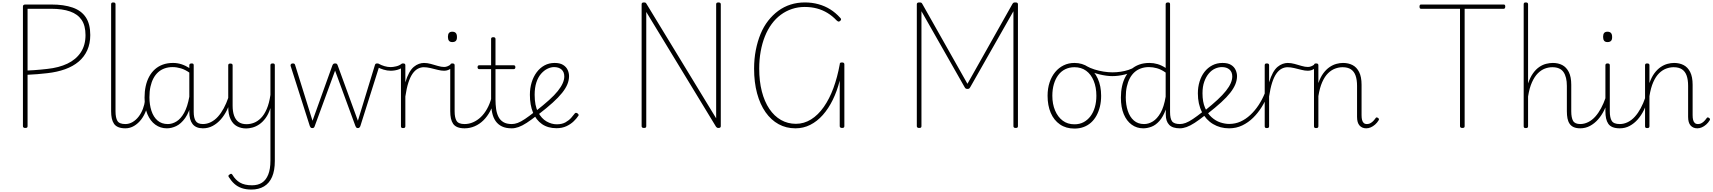

<svg xmlns="http://www.w3.org/2000/svg" viewBox="-20 -1035 14039 1574"><path d="M187 14Q168 14 168 -1V-982Q168 -990 173 -994Q178 -998 188 -998H400Q504 -998 575.5 -973Q647 -948 683.5 -893Q720 -838 720 -748Q720 -678 695.5 -623.5Q671 -569 625 -530Q579 -491 513.5 -467.5Q448 -444 367 -435Q327 -430 286.5 -427Q246 -424 206 -422V-1Q206 7 202 10.5Q198 14 187 14ZM206 -457Q233 -458 260.5 -460Q288 -462 315 -464.5Q342 -467 367 -470Q463 -480 533 -513.5Q603 -547 642 -605.5Q681 -664 681 -747Q681 -825 649 -872Q617 -919 554.5 -941Q492 -963 400 -963H206Z M1008 17Q974 17 950.5 7.5Q927 -2 914.5 -20.5Q902 -39 896.5 -64.5Q891 -90 891 -123V-1000Q891 -1008 895 -1011.5Q899 -1015 908 -1015Q918 -1015 922.5 -1011.5Q927 -1008 927 -1000V-123Q927 -70 942.5 -44Q958 -18 1008 -18Q1015 -18 1018.5 -12.5Q1022 -7 1022 -0.5Q1022 6 1019 11.5Q1016 17 1008 17Z M1007 17Q998 17 993 11.5Q988 6 988 -0.5Q988 -7 993 -12.5Q998 -18 1007 -18Q1039 -18 1067 -34.5Q1095 -51 1116.5 -79Q1138 -107 1151.5 -142.5Q1165 -178 1169 -215Q1170 -225 1176.5 -227.5Q1183 -230 1189 -226.5Q1195 -223 1195 -213Q1192 -171 1177.5 -130Q1163 -89 1138 -56Q1113 -23 1079.5 -3Q1046 17 1007 17Z M1348 17Q1295 17 1253.5 -13Q1212 -43 1188.5 -99Q1165 -155 1165 -235Q1165 -285 1174.5 -328.5Q1184 -372 1203 -407Q1222 -442 1250 -467Q1278 -492 1315 -505.5Q1352 -519 1399 -519Q1435 -519 1468.5 -508Q1502 -497 1538 -474V-436Q1499 -464 1463.5 -474.5Q1428 -485 1395 -485Q1360 -485 1330 -474.5Q1300 -464 1277 -443.5Q1254 -423 1238 -393Q1222 -363 1213.5 -324.5Q1205 -286 1205 -238Q1205 -177 1221.5 -126.5Q1238 -76 1271.5 -47Q1305 -18 1356 -18Q1392 -18 1427 -39.5Q1462 -61 1489.5 -110Q1517 -159 1532 -242L1552 -201Q1532 -115 1498 -67.5Q1464 -20 1425 -1.5Q1386 17 1348 17ZM1645 17Q1615 17 1593.5 8Q1572 -1 1558.5 -18.5Q1545 -36 1538.5 -60.5Q1532 -85 1532 -117V-500Q1532 -508 1537 -511.5Q1542 -515 1551 -515Q1561 -515 1564.5 -511.5Q1568 -508 1568 -500V-118Q1568 -69 1584 -43.5Q1600 -18 1645 -18Q1651 -18 1655 -12.5Q1659 -7 1659 -0.5Q1659 6 1656 11.5Q1653 17 1645 17Z M1642 17Q1633 17 1628 11.5Q1623 6 1623 -0.5Q1623 -7 1628 -12.5Q1633 -18 1642 -18Q1677 -18 1709 -34Q1741 -50 1767 -79Q1793 -108 1814.5 -148Q1836 -188 1852 -235Q1854 -244 1861.5 -244.5Q1869 -245 1874 -239Q1879 -233 1876 -223Q1862 -176 1840.5 -132.5Q1819 -89 1790 -56Q1761 -23 1724 -3Q1687 17 1642 17Z M1998 18Q1957 18 1923.5 0.5Q1890 -17 1870.5 -57Q1851 -97 1851 -161V-499Q1851 -507 1855 -510.5Q1859 -514 1868 -514Q1878 -514 1882.5 -510.5Q1887 -507 1887 -499V-169Q1887 -121 1899 -87Q1911 -53 1936 -35Q1961 -17 2001 -17Q2032 -17 2062 -28.5Q2092 -40 2119 -67Q2146 -94 2166.5 -141Q2187 -188 2197 -257V-500Q2197 -508 2201.5 -511.5Q2206 -515 2216 -515Q2225 -515 2229 -511.5Q2233 -508 2233 -500V285Q2233 363 2210.5 415Q2188 467 2144.5 493Q2101 519 2041 519Q1996 519 1961.5 507Q1927 495 1901.5 472Q1876 449 1856 417Q1851 410 1853 404.5Q1855 399 1863 395Q1871 388 1876.5 390Q1882 392 1886 399Q1910 440 1947.5 462Q1985 484 2046 484Q2095 484 2128 462.5Q2161 441 2179 396Q2197 351 2197 282V-149Q2181 -99 2157 -66.5Q2133 -34 2105.5 -15.5Q2078 3 2050 10.5Q2022 18 1998 18Z M2540 15Q2531 15 2527 10.5Q2523 6 2520 -1L2363 -493Q2360 -501 2364.5 -508Q2369 -515 2380 -515Q2390 -515 2394 -511.5Q2398 -508 2400 -500L2542 -45L2705 -499Q2709 -508 2713.5 -511.5Q2718 -515 2728 -515Q2737 -515 2741 -511.5Q2745 -508 2748 -500L2914 -45L3053 -500Q3055 -508 3059 -511.5Q3063 -515 3073 -515Q3085 -515 3089 -508.5Q3093 -502 3089 -491L2934 -1Q2931 6 2926.5 10.5Q2922 15 2914 15Q2905 15 2901 10.5Q2897 6 2894 -1L2727 -456L2560 -1Q2558 6 2554 10.5Q2550 15 2540 15Z M3183 -455Q3154 -455 3123.5 -464.5Q3093 -474 3074 -485Q3067 -489 3066 -495Q3065 -501 3068.5 -505.5Q3072 -510 3077 -512Q3082 -514 3087 -511Q3107 -500 3132.5 -492.5Q3158 -485 3183 -485Q3201 -485 3227 -491Q3253 -497 3271 -511Q3278 -517 3283.5 -512Q3289 -507 3290.5 -498.5Q3292 -490 3286 -486Q3272 -475 3254 -468Q3236 -461 3217.5 -458Q3199 -455 3183 -455Z M3284 15Q3275 15 3271 11.5Q3267 8 3267 0V-500Q3267 -508 3271 -511.5Q3275 -515 3284 -515Q3294 -515 3298.5 -511.5Q3303 -508 3303 -500V-360Q3317 -407 3334.5 -438.5Q3352 -470 3372.5 -487Q3393 -504 3414.5 -511.5Q3436 -519 3456 -519Q3462 -519 3465.5 -513.5Q3469 -508 3468.5 -501.5Q3468 -495 3464.5 -489.5Q3461 -484 3455 -484Q3429 -484 3405.5 -471.5Q3382 -459 3362.5 -431.5Q3343 -404 3328 -358Q3313 -312 3303 -244V0Q3303 8 3298.5 11.5Q3294 15 3284 15Z M3621 -455Q3597 -455 3568 -462.5Q3539 -470 3509 -477Q3479 -484 3453 -484Q3447 -484 3443 -489.5Q3439 -495 3439 -501.5Q3439 -508 3443 -513.5Q3447 -519 3455 -519Q3483 -519 3512 -511Q3541 -503 3569.5 -494.5Q3598 -486 3621 -486Q3634 -486 3647 -491Q3660 -496 3673 -505Q3679 -508 3683.5 -504Q3688 -500 3690.5 -493Q3693 -486 3686 -481Q3670 -467 3654 -461Q3638 -455 3621 -455Z M3789 17Q3754 17 3730.5 7.5Q3707 -2 3694.5 -20.5Q3682 -39 3676.5 -64.5Q3671 -90 3671 -123V-500Q3671 -508 3675.5 -511.5Q3680 -515 3688 -515Q3698 -515 3702.5 -511.5Q3707 -508 3707 -500V-123Q3707 -70 3723 -44Q3739 -18 3789 -18Q3796 -18 3799 -12.5Q3802 -7 3802 -0.5Q3802 6 3799 11.5Q3796 17 3789 17ZM3688 -690Q3669 -690 3660.5 -701Q3652 -712 3652 -733Q3652 -754 3660.5 -764.5Q3669 -775 3688 -775Q3707 -775 3716.5 -764.5Q3726 -754 3726 -733Q3727 -711 3717.5 -700.5Q3708 -690 3688 -690Z M3788 17Q3779 17 3774 11.5Q3769 6 3769 -0.5Q3769 -7 3774 -12.5Q3779 -18 3788 -18Q3825 -18 3859 -33Q3893 -48 3921.5 -75Q3950 -102 3972.5 -142Q3995 -182 4009 -233Q4010 -242 4017.5 -241.5Q4025 -241 4030.5 -235.5Q4036 -230 4033 -221Q4021 -167 3998 -123.5Q3975 -80 3943 -48.5Q3911 -17 3871.5 0Q3832 17 3788 17Z M4175 17Q4127 17 4095 1.5Q4063 -14 4043 -42.5Q4023 -71 4014.5 -112Q4006 -153 4006 -204V-468H3910Q3902 -468 3898.5 -472.5Q3895 -477 3895 -484Q3895 -492 3898.5 -496Q3902 -500 3910 -500H4006V-715Q4006 -723 4010 -726.5Q4014 -730 4024 -730Q4033 -730 4037.5 -726.5Q4042 -723 4042 -715V-500H4190Q4198 -500 4201.5 -496Q4205 -492 4205 -484Q4205 -477 4201.5 -472.5Q4198 -468 4190 -468H4042V-219Q4042 -179 4047 -142.5Q4052 -106 4066 -78Q4080 -50 4106.5 -34Q4133 -18 4176 -18Q4184 -18 4188 -12.5Q4192 -7 4192.5 -0.5Q4193 6 4188.5 11.5Q4184 17 4175 17Z M4176 17Q4167 17 4162 11.5Q4157 6 4157 -0.5Q4157 -7 4162 -12.5Q4167 -18 4176 -18Q4199 -18 4224.5 -27.5Q4250 -37 4283.5 -59.5Q4317 -82 4364 -119Q4369 -124 4375 -121.5Q4381 -119 4385 -113.5Q4389 -108 4389 -101.5Q4389 -95 4383 -90Q4335 -52 4298 -28Q4261 -4 4231.5 6.5Q4202 17 4176 17Z M4542 16Q4472 16 4423.5 -17.5Q4375 -51 4349.5 -112.5Q4324 -174 4324 -258Q4324 -312 4338.5 -359.5Q4353 -407 4380 -443Q4407 -479 4444 -499Q4481 -519 4527 -519Q4570 -519 4596 -503Q4622 -487 4633.5 -462Q4645 -437 4645 -411Q4645 -378 4631.5 -344.5Q4618 -311 4588 -273.5Q4558 -236 4510.5 -193Q4463 -150 4394 -97L4371 -123Q4436 -174 4481 -214.5Q4526 -255 4553 -289Q4580 -323 4593 -352.5Q4606 -382 4606 -408Q4606 -445 4583.5 -465Q4561 -485 4522 -485Q4496 -485 4468 -471.5Q4440 -458 4415.5 -430Q4391 -402 4377 -359Q4363 -316 4363 -258Q4363 -169 4391 -116Q4419 -63 4460.5 -39.5Q4502 -16 4544 -16Q4587 -16 4615.5 -32Q4644 -48 4663 -69.5Q4682 -91 4693 -106Q4698 -111 4703.5 -110Q4709 -109 4715 -105Q4720 -101 4723 -95.5Q4726 -90 4720 -84Q4708 -65 4683.5 -41Q4659 -17 4623.5 -0.5Q4588 16 4542 16Z M5259 14Q5240 14 5240 -1V-1000Q5240 -1008 5244.5 -1011.5Q5249 -1015 5258 -1015Q5267 -1015 5271.5 -1013Q5276 -1011 5279 -1005L5851 -65V-1000Q5851 -1008 5855.5 -1011.5Q5860 -1015 5870 -1015Q5889 -1015 5889 -1000V-1Q5889 7 5884 10.5Q5879 14 5871 14Q5862 14 5858 11.5Q5854 9 5850 4L5278 -937V-1Q5278 7 5274 10.5Q5270 14 5259 14Z M6501 17Q6425 17 6363 -17Q6301 -51 6256 -115Q6211 -179 6186.5 -269.5Q6162 -360 6162 -473Q6162 -552 6176 -624Q6190 -696 6215 -756.5Q6240 -817 6277 -864.5Q6314 -912 6360 -946Q6406 -980 6461 -997.5Q6516 -1015 6578 -1015Q6637 -1015 6689.5 -1000.5Q6742 -986 6786 -958.5Q6830 -931 6867 -890Q6875 -883 6875 -876.5Q6875 -870 6868 -864Q6860 -857 6854 -858Q6848 -859 6838 -868Q6804 -904 6764 -928.5Q6724 -953 6677.5 -965.5Q6631 -978 6577 -978Q6522 -978 6472.5 -961.5Q6423 -945 6381 -914Q6339 -883 6306 -838Q6273 -793 6250.5 -736.5Q6228 -680 6216 -613.5Q6204 -547 6204 -473Q6204 -369 6225.5 -285.5Q6247 -202 6287 -142.5Q6327 -83 6382.5 -51.5Q6438 -20 6505 -20Q6571 -20 6629 -56Q6687 -92 6733.5 -158.5Q6780 -225 6812.5 -313.5Q6845 -402 6864 -507Q6864 -517 6868.5 -520Q6873 -523 6883 -523Q6902 -523 6902 -508V-1Q6902 6 6898 10Q6894 14 6884 14Q6864 14 6864 -1V-374Q6842 -288 6807 -216.5Q6772 -145 6725.5 -92.5Q6679 -40 6622.5 -11.5Q6566 17 6501 17Z M7515 14Q7496 14 7496 -1V-1000Q7496 -1008 7501 -1011.5Q7506 -1015 7516 -1015Q7527 -1015 7532 -1013Q7537 -1011 7541 -1003L7911 -348L8280 -1003Q8285 -1011 8289.5 -1013Q8294 -1015 8306 -1015Q8325 -1015 8325 -1000V-1Q8325 7 8321 10.5Q8317 14 8306 14Q8288 14 8288 -1V-943L7935 -322Q7929 -311 7924 -308.5Q7919 -306 7911 -306Q7903 -306 7897.5 -309Q7892 -312 7887 -322L7534 -943V-1Q7534 7 7530 10.5Q7526 14 7515 14Z M8788 19Q8719 19 8669.5 -15Q8620 -49 8594 -109.5Q8568 -170 8568 -250Q8568 -310 8584.5 -359.5Q8601 -409 8630.5 -444.5Q8660 -480 8700 -499.5Q8740 -519 8788 -519Q8853 -519 8902.5 -485Q8952 -451 8979.5 -390.5Q9007 -330 9007 -250Q9007 -202 8997 -161Q8987 -120 8968.5 -86.5Q8950 -53 8923.5 -29.5Q8897 -6 8863 6.5Q8829 19 8788 19ZM8788 -16Q8831 -16 8863.5 -33.5Q8896 -51 8919.5 -82Q8943 -113 8955.5 -156Q8968 -199 8968 -250Q8968 -319 8946 -372.5Q8924 -426 8884 -455Q8844 -484 8788 -484Q8747 -484 8713 -467.5Q8679 -451 8655.5 -419.5Q8632 -388 8619.5 -345Q8607 -302 8607 -250Q8607 -182 8629.5 -129Q8652 -76 8692 -46Q8732 -16 8788 -16Z M9098 -411Q9052 -411 8992 -425.5Q8932 -440 8876 -470Q8869 -474 8867 -479Q8865 -484 8867.5 -489Q8870 -494 8875 -495.5Q8880 -497 8886 -494Q8916 -477 8952.5 -465.5Q8989 -454 9027.5 -448Q9066 -442 9100 -442Q9133 -442 9167 -447Q9201 -452 9231.5 -462Q9262 -472 9283 -486Q9290 -492 9296 -487.5Q9302 -483 9303 -476Q9304 -469 9296 -464Q9253 -437 9200.5 -424Q9148 -411 9098 -411Z M9352 17Q9299 17 9257.5 -13Q9216 -43 9192.5 -99Q9169 -155 9169 -235Q9169 -285 9178.5 -328.5Q9188 -372 9207 -407Q9226 -442 9254 -467Q9282 -492 9319 -505.5Q9356 -519 9403 -519Q9437 -519 9469.5 -509.5Q9502 -500 9536 -478V-1000Q9536 -1008 9541 -1011.5Q9546 -1015 9556 -1015Q9565 -1015 9568.5 -1011.5Q9572 -1008 9572 -1000V-117Q9572 -63 9588.5 -40.5Q9605 -18 9654 -18Q9660 -18 9663.5 -12.5Q9667 -7 9667 -0.5Q9667 6 9663.5 11.5Q9660 17 9653 17Q9623 17 9601 10Q9579 3 9565 -11.5Q9551 -26 9544 -47Q9537 -68 9537 -96V-137Q9515 -77 9484.5 -43Q9454 -9 9419.5 4Q9385 17 9352 17ZM9359 -18Q9396 -18 9431 -39.5Q9466 -61 9494 -109.5Q9522 -158 9536 -242V-440Q9499 -466 9465 -475.5Q9431 -485 9399 -485Q9364 -485 9334 -474.5Q9304 -464 9281 -443.5Q9258 -423 9242 -393Q9226 -363 9217.5 -324.5Q9209 -286 9209 -238Q9209 -177 9225.5 -126.5Q9242 -76 9275.5 -47Q9309 -18 9359 -18Z M9652 17Q9643 17 9638 11.5Q9633 6 9633 -0.5Q9633 -7 9638 -12.5Q9643 -18 9652 -18Q9675 -18 9700.5 -27.5Q9726 -37 9759.5 -59.5Q9793 -82 9840 -119Q9845 -124 9851 -121.5Q9857 -119 9861 -113.5Q9865 -108 9865 -101.5Q9865 -95 9859 -90Q9811 -52 9774 -28Q9737 -4 9707.5 6.5Q9678 17 9652 17Z M9859 -130Q9919 -178 9961.5 -217.5Q10004 -257 10030.5 -290.5Q10057 -324 10069.5 -353Q10082 -382 10082 -408Q10082 -445 10059 -465Q10036 -485 9997 -485Q9969 -485 9941 -472.5Q9913 -460 9890 -433Q9867 -406 9852.5 -365.5Q9838 -325 9838 -270Q9838 -199 9859 -151Q9880 -103 9913 -73.5Q9946 -44 9984 -31.5Q10022 -19 10056 -19Q10066 -19 10070.5 -13Q10075 -7 10075 -0.5Q10075 6 10070.5 11.5Q10066 17 10056 17Q9983 17 9924.5 -18Q9866 -53 9833 -117.5Q9800 -182 9800 -270Q9800 -321 9814 -366.5Q9828 -412 9854.5 -446Q9881 -480 9918.5 -499.5Q9956 -519 10002 -519Q10046 -519 10072 -503Q10098 -487 10109.5 -461.5Q10121 -436 10121 -411Q10121 -378 10107.5 -344.5Q10094 -311 10065.5 -274.5Q10037 -238 9991 -196Q9945 -154 9881 -104Z M10056 17Q10048 17 10043 12Q10038 7 10038 0Q10038 -7 10043 -13Q10048 -19 10056 -19Q10107 -19 10150 -38.5Q10193 -58 10230.5 -93Q10268 -128 10298 -173.5Q10328 -219 10349 -271Q10354 -280 10361 -279Q10368 -278 10372.5 -272Q10377 -266 10374 -259Q10354 -207 10323.5 -158Q10293 -109 10253.5 -70Q10214 -31 10164.5 -7Q10115 17 10056 17Z M10365 15Q10356 15 10352 11.5Q10348 8 10348 0V-500Q10348 -508 10352 -511.5Q10356 -515 10365 -515Q10375 -515 10379.5 -511.5Q10384 -508 10384 -500V-360Q10398 -407 10415.5 -438.5Q10433 -470 10453.5 -487Q10474 -504 10495.5 -511.5Q10517 -519 10537 -519Q10543 -519 10546.5 -513.5Q10550 -508 10549.5 -501.5Q10549 -495 10545.5 -489.5Q10542 -484 10536 -484Q10510 -484 10486.5 -471.5Q10463 -459 10443.5 -431.5Q10424 -404 10409 -358Q10394 -312 10384 -244V0Q10384 8 10379.5 11.5Q10375 15 10365 15Z M10702 -455Q10678 -455 10649 -462.5Q10620 -470 10590 -477Q10560 -484 10534 -484Q10528 -484 10524 -489.5Q10520 -495 10520 -501.5Q10520 -508 10524 -513.5Q10528 -519 10536 -519Q10564 -519 10593 -511Q10622 -503 10650.5 -494.5Q10679 -486 10702 -486Q10715 -486 10728 -491Q10741 -496 10754 -505Q10760 -508 10764.5 -504Q10769 -500 10771.5 -493Q10774 -486 10767 -481Q10751 -467 10735 -461Q10719 -455 10702 -455Z M11180 17Q11163 17 11149 11Q11135 5 11125 -6.5Q11115 -18 11110 -35.5Q11105 -53 11105 -77V-331Q11105 -381 11093 -415Q11081 -449 11055 -466.5Q11029 -484 10986 -484Q10956 -484 10925 -472.5Q10894 -461 10867 -434.5Q10840 -408 10819.5 -362Q10799 -316 10788 -247V0Q10788 8 10783.5 11.5Q10779 15 10769 15Q10760 15 10756 11.5Q10752 8 10752 0V-500Q10752 -508 10756 -511.5Q10760 -515 10769 -515Q10779 -515 10783.5 -511.5Q10788 -508 10788 -500V-354Q10805 -403 10829 -435Q10853 -467 10880.5 -485.5Q10908 -504 10936 -511.5Q10964 -519 10990 -519Q11034 -519 11068 -501.5Q11102 -484 11122 -444.5Q11142 -405 11142 -340V-91Q11142 -68 11146 -52Q11150 -36 11159.5 -27Q11169 -18 11186 -18Q11198 -18 11209 -22.5Q11220 -27 11232 -37.5Q11244 -48 11256 -65Q11260 -72 11265 -72.5Q11270 -73 11277 -68Q11282 -65 11284 -60Q11286 -55 11282 -49Q11270 -29 11253 -14Q11236 1 11217.5 9Q11199 17 11180 17Z M11968 14Q11949 14 11949 -1V-963H11628Q11624 -963 11620.5 -967Q11617 -971 11617 -981Q11617 -990 11620.5 -994Q11624 -998 11628 -998H12308Q12313 -998 12316.5 -994.5Q12320 -991 12320 -982Q12320 -972 12316.5 -967.5Q12313 -963 12308 -963H11987V-1Q11987 7 11983 10.5Q11979 14 11968 14Z M12936 17Q12903 17 12881.5 7.5Q12860 -2 12847.5 -20.5Q12835 -39 12830 -64.5Q12825 -90 12825 -123V-331Q12825 -404 12797.5 -444Q12770 -484 12706 -484Q12675 -484 12644.5 -472.5Q12614 -461 12587 -434Q12560 -407 12539 -360.5Q12518 -314 12507 -244V0Q12507 8 12502.5 11.5Q12498 15 12488 15Q12479 15 12475 11.5Q12471 8 12471 0V-1000Q12471 -1008 12475 -1011.5Q12479 -1015 12488 -1015Q12498 -1015 12502.5 -1011.5Q12507 -1008 12507 -1000V-351Q12524 -401 12547.5 -434Q12571 -467 12599 -486Q12627 -505 12656 -512Q12685 -519 12710 -519Q12754 -519 12787.5 -501.5Q12821 -484 12841 -444.5Q12861 -405 12861 -340V-123Q12861 -70 12876 -44Q12891 -18 12936 -18Q12945 -18 12950 -12.5Q12955 -7 12955 -0.5Q12955 6 12950 11.5Q12945 17 12936 17Z M12933 17Q12924 17 12919 11.5Q12914 6 12914 -0.5Q12914 -7 12919 -12.5Q12924 -18 12933 -18Q12968 -18 13000 -34Q13032 -50 13058 -79Q13084 -108 13105.5 -148Q13127 -188 13143 -235Q13145 -244 13152.5 -244.5Q13160 -245 13165 -239Q13170 -233 13167 -223Q13153 -176 13131.5 -132.5Q13110 -89 13081 -56Q13052 -23 13015 -3Q12978 17 12933 17Z M13259 17Q13224 17 13200.5 7.5Q13177 -2 13164.5 -20.5Q13152 -39 13146.5 -64.5Q13141 -90 13141 -123V-500Q13141 -508 13145.5 -511.5Q13150 -515 13158 -515Q13168 -515 13172.5 -511.5Q13177 -508 13177 -500V-123Q13177 -70 13193 -44Q13209 -18 13259 -18Q13266 -18 13269 -12.5Q13272 -7 13272 -0.5Q13272 6 13269 11.5Q13266 17 13259 17ZM13158 -690Q13139 -690 13130.5 -701Q13122 -712 13122 -733Q13122 -754 13130.5 -764.5Q13139 -775 13158 -775Q13177 -775 13186.5 -764.5Q13196 -754 13196 -733Q13197 -711 13187.5 -700.5Q13178 -690 13158 -690Z M13258 17Q13249 17 13244 11.5Q13239 6 13239 -0.5Q13239 -7 13244 -12.5Q13249 -18 13258 -18Q13293 -18 13325 -34Q13357 -50 13383 -79Q13409 -108 13430.5 -148Q13452 -188 13468 -235Q13470 -244 13477.5 -244.5Q13485 -245 13490 -239Q13495 -233 13492 -223Q13478 -176 13456.5 -132.5Q13435 -89 13406 -56Q13377 -23 13340 -3Q13303 17 13258 17Z M13894 17Q13877 17 13863 11Q13849 5 13839 -6.5Q13829 -18 13824 -35.5Q13819 -53 13819 -77V-331Q13819 -381 13807 -415Q13795 -449 13769 -466.5Q13743 -484 13700 -484Q13670 -484 13639 -472.5Q13608 -461 13581 -434.5Q13554 -408 13533.5 -362Q13513 -316 13502 -247V0Q13502 8 13497.5 11.5Q13493 15 13483 15Q13474 15 13470 11.5Q13466 8 13466 0V-500Q13466 -508 13470 -511.5Q13474 -515 13483 -515Q13493 -515 13497.5 -511.5Q13502 -508 13502 -500V-354Q13519 -403 13543 -435Q13567 -467 13594.5 -485.5Q13622 -504 13650 -511.5Q13678 -519 13704 -519Q13748 -519 13782 -501.5Q13816 -484 13836 -444.5Q13856 -405 13856 -340V-91Q13856 -68 13860 -52Q13864 -36 13873.5 -27Q13883 -18 13900 -18Q13912 -18 13923 -22.5Q13934 -27 13946 -37.5Q13958 -48 13970 -65Q13974 -72 13979 -72.5Q13984 -73 13991 -68Q13996 -65 13998 -60Q14000 -55 13996 -49Q13984 -29 13967 -14Q13950 1 13931.5 9Q13913 17 13894 17Z"/></svg>

Font: Playwrite NG Modern Thin
Style: Regular
Weight: 250
Designer: Veronika Burian, José Scaglione
Foundry: TypeTogether
Version: Version 1.002